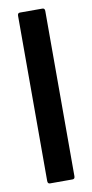

<svg xmlns="http://www.w3.org/2000/svg" viewBox="-79 -690 348 725"><g transform="rotate(-10 95.5 -327.5)"><path d="M52.4 0Q43.4 0 43.4 -10.9V-644.1Q43.4 -655 52.4 -655H138.8Q147.8 -655 147.8 -644.1V-10.9Q147.8 0 138.8 0Z"/></g></svg>

Font: Sofia Sans Extra Condensed
Style: Regular
Weight: 400
Designer: Botio Nikoltchev, Ani Petrova
Foundry: lettersoup
Version: Version 4.101